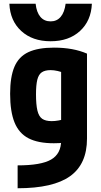

<svg xmlns="http://www.w3.org/2000/svg" viewBox="-20 -784 540 1024"><path d="M74 98Q199 98 252.5 67Q306 36 306 -35V-462L337 -390Q307 -401 287 -405.5Q267 -410 250 -410Q220 -410 203 -398.5Q186 -387 179 -359Q172 -331 172 -281Q172 -226 179.5 -194.5Q187 -163 205 -150.5Q223 -138 256 -138Q273 -138 292.5 -141.5Q312 -145 341 -152L375 -30Q350 -26 323 -23Q296 -20 267 -20Q183 -20 132 -46.5Q81 -73 57.5 -131Q34 -189 34 -284Q34 -374 57 -428Q80 -482 131.5 -506Q183 -530 268 -530Q371 -530 444 -498V-45Q444 91 354 155.5Q264 220 74 220ZM250 -564Q153 -564 93.5 -618.5Q34 -673 30 -764H170Q175 -718 195.5 -694Q216 -670 250 -670Q283 -670 303.5 -694Q324 -718 330 -764H470Q466 -673 406.5 -618.5Q347 -564 250 -564Z"/></svg>

Font: M PLUS 1 Code
Style: Bold
Weight: 700
Designer: Coji Morishita
Foundry: UNDERFOREST DESIGN
Version: Version 1.002